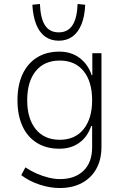

<svg xmlns="http://www.w3.org/2000/svg" viewBox="-20 -760 628 967"><path d="M281 187Q231 187 178.5 169.5Q126 152 87 122L108 83Q135 101 164.5 114Q194 127 224.5 134.5Q255 142 282 142Q357 142 400.5 100Q444 58 444 -18V-125H439Q421 -71 379.5 -41Q338 -11 279 -11Q214 -11 166.5 -40Q119 -69 93.5 -124Q68 -179 68 -255Q68 -331 93.5 -386Q119 -441 166.5 -470.5Q214 -500 279 -500Q338 -500 380.5 -468.5Q423 -437 442 -381H445V-492H491V-20Q491 43 465.5 89.5Q440 136 392.5 161.5Q345 187 281 187ZM281 -56Q358 -56 401 -109.5Q444 -163 444 -255Q444 -349 401 -402Q358 -455 281 -455Q203 -455 160 -402Q117 -349 117 -255Q117 -163 160 -109.5Q203 -56 281 -56ZM276 -555Q236 -555 207 -576Q178 -597 162 -638Q146 -679 143 -736L181 -740Q184 -667 207 -632Q230 -597 276 -597Q321 -597 344.5 -632Q368 -667 371 -740L409 -736Q407 -679 390.5 -638Q374 -597 345 -576Q316 -555 276 -555Z"/></svg>

Font: Nunito Sans 7pt SemiCondensed ExtraLight
Style: Regular
Weight: 250
Width: 4
Designer: Vernon Adams
Foundry: Vernon Adams
Version: Version 3.101;gftools[0.9.27]